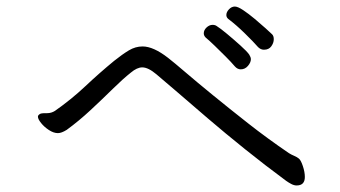

<svg xmlns="http://www.w3.org/2000/svg" viewBox="-20 -674 1040 587"><path d="M787 -522Q777 -522 769 -530Q756 -545 729 -571.5Q702 -598 678 -616Q672 -621 672 -628Q672 -637 680 -645.5Q688 -654 698 -654Q707 -654 723.5 -643Q740 -632 758.5 -616.5Q777 -601 792 -587.5Q807 -574 812 -569Q817 -564 817 -554Q817 -543 809.5 -532.5Q802 -522 787 -522ZM747 -493Q747 -483 738 -472.5Q729 -462 716 -462Q706 -462 698 -471Q687 -484 670 -501Q653 -518 636.5 -534Q620 -550 609 -559Q603 -565 603 -572Q603 -582 611.5 -590Q620 -598 630 -598Q638 -598 643 -594Q653 -588 674 -570.5Q695 -553 715 -535Q735 -517 742 -507Q747 -499 747 -493ZM124 -328Q137 -328 148 -335Q198 -370 241 -410.5Q284 -451 329 -488Q354 -508 374 -520Q394 -532 416 -532Q449 -532 494 -497Q512 -483 547 -453Q582 -423 631 -383Q680 -343 738.5 -297Q797 -251 863 -206Q871 -201 879.5 -197.5Q888 -194 894 -189Q900 -184 906 -166Q912 -148 912 -133Q912 -107 887 -107Q879 -107 870.5 -111.5Q862 -116 855 -121Q790 -169 729 -218Q668 -267 615.5 -312Q563 -357 522.5 -392Q482 -427 458 -447Q433 -468 415 -468Q399 -468 380 -452Q356 -433 324.5 -402Q293 -371 257 -337.5Q221 -304 184 -277Q168 -267 157 -267Q144 -267 129.5 -276.5Q115 -286 105.5 -298Q96 -310 96 -317Q96 -320 97 -321Q101 -326 106 -327Q111 -328 117 -328Z"/></svg>

Font: QiushuiShotai Bright
Style: Regular
Weight: 400
Designer: Christian Thalmann (Catharsis Fonts)
Version: Version 1.250;